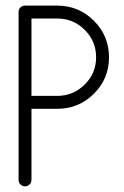

<svg xmlns="http://www.w3.org/2000/svg" viewBox="-20 -656 435 676"><path d="M45.4 -22.9V-613.8Q45.4 -623.5 52 -629.9Q58.6 -636.2 68.4 -636.2H181.6Q257.3 -636.2 310.5 -583Q363.8 -529.8 363.8 -454.3Q363.8 -378.9 310.5 -325.9Q257.3 -272.9 181.6 -272.9H90.8V-22.9Q90.8 -13.2 84.2 -6.6Q77.6 0 68.1 0Q58.6 0 52 -6.6Q45.4 -13.2 45.4 -22.9ZM90.8 -318.4H181.6Q237.8 -318.4 278.1 -358.2Q318.4 -397.9 318.4 -454.3Q318.4 -510.7 278.3 -550.8Q238.3 -590.8 181.6 -590.8H90.8Z"/></svg>

Font: OpenGost Type A TT
Style: Regular
Weight: 400
Version: Version 0.3